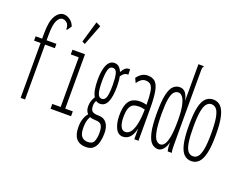

<svg xmlns="http://www.w3.org/2000/svg" viewBox="-129 -953 1758 1381"><g transform="rotate(20 750.0 -262.5)"><path d="M68 -420H18V-453H68V-495Q68 -587 94 -629Q120 -671 157 -671Q178 -671 202 -655.5Q226 -640 238 -608L219 -580L213 -573L208 -577Q208 -584 207 -592.5Q206 -601 199 -616Q180 -638 158 -637Q134 -637 118 -603.5Q102 -570 102 -495V-453H177V-420H102V0H68Z M297 0V-37H361V-417H300V-453H396V-37H454V0ZM369 -522 347 -533 395 -697 430 -680Z M618 -155Q600 -155 586 -165Q576 -148 576 -125Q576 -96 589 -84Q602 -72 639 -72Q679 -72 700.5 -44Q722 -16 722 34Q722 69 714 101Q706 133 686 152.5Q666 172 629 172Q530 172 530 54Q530 16 540 -11.5Q550 -39 565 -55Q545 -75 545 -110Q545 -132 551 -150.5Q557 -169 568 -186Q544 -225 544 -313Q544 -384 562.5 -425.5Q581 -467 618 -467Q657 -467 676 -419Q689 -443 703.5 -454Q718 -465 738 -462L739 -421Q709 -426 685 -389Q692 -357 692 -313Q692 -236 674 -195.5Q656 -155 618 -155ZM618 -193Q642 -193 650.5 -222.5Q659 -252 659 -313Q659 -365 651.5 -397.5Q644 -430 618 -430Q593 -430 585 -397.5Q577 -365 577 -313Q577 -252 586 -222.5Q595 -193 618 -193ZM565 46Q565 93 581.5 113Q598 133 629 133Q666 133 676.5 107Q687 81 687 45Q687 2 674.5 -15.5Q662 -33 631 -33Q604 -33 585 -41Q574 -22 569.5 -2Q565 18 565 46Z M853 11Q816 11 797 -28Q778 -67 778 -122Q778 -184 792.5 -215.5Q807 -247 831.5 -258.5Q856 -270 887 -270Q909 -270 936 -263Q936 -325 930.5 -360.5Q925 -396 911 -410.5Q897 -425 871 -425Q853 -425 838 -414.5Q823 -404 809 -383L793 -417Q827 -464 873 -464Q909 -464 930 -445.5Q951 -427 960.5 -379Q970 -331 970 -243V0H938V-82Q926 -31 904 -10Q882 11 853 11ZM810 -123Q810 -79 822 -53Q834 -27 857 -27Q884 -27 901 -53Q918 -79 926.5 -123.5Q935 -168 936 -226Q914 -233 890 -233Q866 -233 848 -225Q830 -217 820 -193.5Q810 -170 810 -123Z M1121 9Q1095 9 1073.5 -10Q1052 -29 1039 -81.5Q1026 -134 1026 -233Q1026 -324 1037.5 -374.5Q1049 -425 1070 -444.5Q1091 -464 1119 -464Q1149 -464 1165.5 -440Q1182 -416 1187 -381V-665H1228V-658Q1222 -654 1221 -647Q1220 -640 1220 -624V-71Q1220 -53 1220.5 -35.5Q1221 -18 1225 0H1194Q1190 -12 1188.5 -30.5Q1187 -49 1187 -67Q1179 -32 1161 -11.5Q1143 9 1121 9ZM1125 -29Q1143 -29 1156.5 -47Q1170 -65 1178.5 -109Q1187 -153 1187 -231Q1187 -306 1177.5 -348Q1168 -390 1153.5 -407.5Q1139 -425 1123 -425Q1102 -425 1088 -408.5Q1074 -392 1067 -353Q1060 -314 1060 -244Q1060 -153 1069.5 -106.5Q1079 -60 1094 -44.5Q1109 -29 1125 -29Z M1376 8Q1343 8 1320 -14Q1297 -36 1285 -87.5Q1273 -139 1273 -227Q1273 -319 1285 -370Q1297 -421 1320.5 -442Q1344 -463 1376 -463Q1408 -463 1431 -442Q1454 -421 1466.5 -370Q1479 -319 1479 -227Q1479 -139 1466.5 -87.5Q1454 -36 1431 -14Q1408 8 1376 8ZM1376 -29Q1398 -29 1413 -47Q1428 -65 1436 -108.5Q1444 -152 1444 -228Q1444 -306 1436 -349Q1428 -392 1413 -409Q1398 -426 1376 -427Q1354 -427 1338.5 -409.5Q1323 -392 1315 -349Q1307 -306 1307 -228Q1307 -152 1314.5 -108.5Q1322 -65 1337.5 -47Q1353 -29 1376 -29Z"/></g></svg>

Font: Inconsolata UltraCondensed Light
Style: Regular
Weight: 300
Width: 1
Monospace: yes
Designer: Raph Levien, Cyreal, Brenton Simpson
Foundry: Raph Levien, Cyreal, Google
Version: Version 3.001; ttfautohint (v1.8.2.53-6de2)